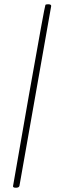

<svg xmlns="http://www.w3.org/2000/svg" viewBox="-20 -770 288 900"><path d="M55 110Q45 110 43 107.5Q41 105 41 103L115 -321Q190 -745 193 -747.5Q196 -750 206 -750Q220 -750 220 -742L71 102Q68 110 55 110Z"/></svg>

Font: YamahaIndonesia935. App Thin
Style: Italic
Weight: 100
Italic angle: -10°
Designer: Dalton Maag Ltd
Foundry: Dalton Maag Ltd
Version: Version 1.002; January 01, 2024; Regular/Italic